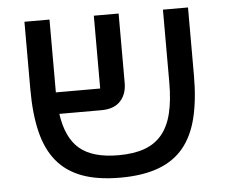

<svg xmlns="http://www.w3.org/2000/svg" viewBox="-47 -660 856 725"><g transform="rotate(-5 381.0 -297.0)"><path d="M381 12Q295 12 236 -10Q177 -32 140.5 -76.5Q104 -121 87.5 -189Q71 -257 71 -349V-606H166V-330H334V-606H428V-343Q428 -300 403.5 -274Q379 -248 331 -248H172Q185 -156 234.5 -114.5Q284 -73 381 -73Q439 -73 479.5 -87.5Q520 -102 546 -133Q572 -164 584 -213Q596 -262 596 -330V-606H691V-349Q691 -257 674.5 -189Q658 -121 621.5 -76.5Q585 -32 525.5 -10Q466 12 381 12Z"/></g></svg>

Font: IBM Plex Sans Hebrew Text
Style: Regular
Weight: 450
Designer: Mike Abbink, Paul van der Laan, Pieter van Rosmalen, Yanek Iontef
Foundry: Bold Monday
Version: Version 1.2